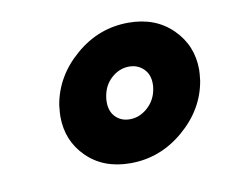

<svg xmlns="http://www.w3.org/2000/svg" viewBox="-44 -851 432 369"><g transform="rotate(-10 172.5 -666.5)"><path d="M226.7 -800Q279.2 -800 312.1 -767.5Q345 -735 345 -687.5Q345 -681.7 343.3 -666.7Q334.2 -611.7 288.3 -572.5Q242.5 -533.3 184.2 -533.3Q131.7 -533.3 99.2 -565.4Q66.7 -597.5 66.7 -645Q66.7 -651.7 68.3 -666.7Q77.5 -721.7 122.9 -760.8Q168.3 -800 226.7 -800ZM213.3 -716.7Q194.2 -716.7 178.8 -702.9Q163.3 -689.2 160 -666.7Q159.2 -663.3 159.2 -656.7Q159.2 -638.3 170 -627.5Q180.8 -616.7 197.5 -616.7Q216.7 -616.7 232.5 -630.8Q248.3 -645 251.7 -666.7Q252.5 -670 252.5 -676.7Q252.5 -695 241.2 -705.8Q230 -716.7 213.3 -716.7Z"/></g></svg>

Font: BoonTook Mon
Style: Italic
Weight: 400
Italic angle: -9°
Designer: Sungsit Sawaiwan
Foundry: FontUni
Version: Version 3.0